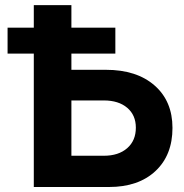

<svg xmlns="http://www.w3.org/2000/svg" viewBox="-20 -748 738 768"><path d="M265.6 -468.8H403.3Q526.9 -468.8 598.4 -406Q669.9 -343.3 669.9 -236.3Q669.9 -127.4 601.8 -63.7Q533.7 0 416 0H115.2V-727.5H265.6ZM265.6 -346.2V-125H395.5Q454.1 -125 488.8 -155.3Q523.4 -185.5 523.4 -237.3Q523.4 -287.6 488.8 -316.9Q454.1 -346.2 395.5 -346.2ZM10.3 -533.7V-637.2H441.4V-533.7Z"/></svg>

Font: Inter Display
Style: Bold
Weight: 700
Designer: Rasmus Andersson
Foundry: rsms
Version: Version 4.001;git-9221beed3